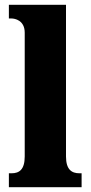

<svg xmlns="http://www.w3.org/2000/svg" viewBox="-20 -780 378 800"><path d="M17 0H320V-58H311C279 -58 255 -73 255 -128V-760H17V-703H28C41 -703 83 -696 83 -644V-128C83 -73 60 -58 28 -58H17Z"/></svg>

Font: Noto Serif Myanmar Condensed Black
Style: Regular
Weight: 900
Width: 3
Designer: Ben Mitchell and the Monotype Design Team
Foundry: Monotype Imaging Inc.
Version: Version 2.106